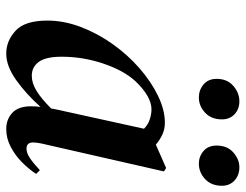

<svg xmlns="http://www.w3.org/2000/svg" viewBox="-106 -668 788 616"><g transform="rotate(90 288.0 -360.0)"><path d="M152 14Q111 14 78.5 -16Q46 -46 46 -118Q46 -171 66.5 -225Q87 -279 121.5 -327.5Q156 -376 199 -413.5Q242 -451 287.5 -473Q333 -495 374 -495Q394 -495 411.5 -487Q429 -479 444 -466L519 -499L530 -492L445 -119Q437 -87 437 -72Q437 -51 457 -51Q471 -51 488 -62.5Q505 -74 526 -94L538 -82Q523 -59 501 -37Q479 -15 451.5 -0.5Q424 14 394 14Q363 14 342 -5.5Q321 -25 321 -66Q321 -80 323 -96Q282 -50 237 -18Q192 14 152 14ZM162 -164Q162 -113 178.5 -90.5Q195 -68 223 -68Q247 -68 272 -83.5Q297 -99 328 -130Q329 -136 331 -146L393 -428Q380 -441 363 -446.5Q346 -452 331 -452Q290 -452 241 -401Q206 -363 184 -297.5Q162 -232 162 -164ZM293 -604Q269 -604 251 -619Q233 -634 233 -661Q233 -695 255.5 -714.5Q278 -734 305 -734Q330 -734 346.5 -718.5Q363 -703 363 -678Q363 -644 341.5 -624Q320 -604 293 -604ZM505 -604Q482 -604 464.5 -619Q447 -634 447 -661Q447 -695 469 -714.5Q491 -734 517 -734Q542 -734 559 -718.5Q576 -703 576 -678Q576 -644 554.5 -624Q533 -604 505 -604Z"/></g></svg>

Font: DM Serif Text
Style: Italic
Weight: 400
Italic angle: -12°
Designer: Colophon Foundry, Frank Grießhammer
Foundry: Colophon Foundry
Version: Version 5.100; ttfautohint (v1.8.2)